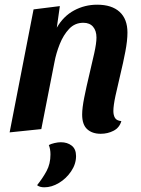

<svg xmlns="http://www.w3.org/2000/svg" viewBox="-20 -550 602 818"><path d="M409 20Q373 20 351.5 0.5Q330 -19 330 -62Q330 -90 339 -135Q348 -180 360 -230Q372 -280 381.5 -323Q391 -366 391 -390Q391 -419 376.5 -436Q362 -453 335 -453Q299 -453 274.5 -427Q250 -401 234.5 -362Q219 -323 212 -285L156 0L21 14L123 -510L235 -524L222 -432Q250 -481 295.5 -505.5Q341 -530 394 -530Q456 -530 489.5 -499.5Q523 -469 523 -411Q523 -377 514 -330Q505 -283 493 -233.5Q481 -184 472 -142Q463 -100 463 -77Q463 -59 470 -47.5Q477 -36 497 -34Q489 -6 464 7Q439 20 409 20ZM169 248Q149 248 138 239Q162 209 178.5 178.5Q195 148 195 108Q195 85 188 68Q197 63 212 59.5Q227 56 239 56Q267 56 285.5 70.5Q304 85 304 115Q304 149 283 180Q262 211 231 229.5Q200 248 169 248Z"/></svg>

Font: Sansita Swashed Medium
Style: Regular
Weight: 500
Designer: Pablo Cosgaya
Foundry: Omnibus-Type
Version: Version 1.003; ttfautohint (v1.8.3)